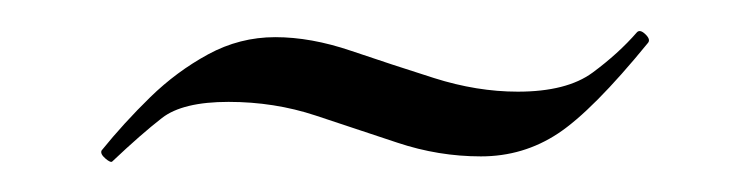

<svg xmlns="http://www.w3.org/2000/svg" viewBox="-20 -256 483 124"><path d="M52.6 -151.8Q51.6 -150.6 48.1 -153.6Q44.6 -156.6 45.6 -158.8Q60 -176.6 77 -193.2Q94 -209.8 114.4 -220.9Q134.8 -232 157.8 -232Q180.8 -232 206.7 -223.2Q232.6 -214.4 260.3 -205.6Q288 -196.8 314.4 -196.8Q346 -196.8 362.7 -209.1Q379.4 -221.4 391.4 -235.2Q393.4 -237.2 396.9 -233.8Q400.4 -230.4 398.4 -228.2Q362.8 -184.6 340.4 -169.8Q318 -155 290.6 -155Q263.2 -155 236.8 -163.8Q210.4 -172.6 183.8 -181.4Q157.2 -190.2 127.6 -190.2Q98 -190.2 84.6 -179.8Q71.2 -169.4 52.6 -151.8Z"/></svg>

Font: Cormorant Light
Style: Italic
Weight: 300
Italic angle: -10°
Designer: Christian Thalmann (Catharsis Fonts)
Foundry: Catharsis Fonts
Version: Version 4.000